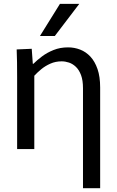

<svg xmlns="http://www.w3.org/2000/svg" viewBox="-20 -778 612 1002"><path d="M69.4 -375.5Q69.4 -417.7 68.9 -452.7Q68.4 -487.7 67 -520L145.6 -523.4L151.2 -445.2H154.4Q172.2 -463.1 198.6 -483.1Q224.9 -503.1 259.3 -516.9Q293.6 -530.8 335.1 -530.8Q368.3 -530.8 398.4 -519.1Q428.6 -507.4 451.8 -482.5Q475.1 -457.5 488.9 -417.7Q502.7 -377.9 502.7 -321.7V204H413.1V-317.7Q413.1 -358.9 402.9 -386.1Q392.7 -413.2 376.2 -429Q359.7 -444.8 340.2 -451.4Q320.6 -457.9 301.9 -457.9Q269.8 -457.9 243 -445.9Q216.1 -434 195.1 -416.6Q174.1 -399.2 159 -382.7V0H69.4ZM188.4 -590 292.8 -757.8H393.7L265.9 -590Z"/></svg>

Font: Murecho Thin
Style: Regular
Weight: 100
Designer: Neil Summerour
Foundry: Positype
Version: Version 1.010